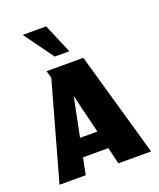

<svg xmlns="http://www.w3.org/2000/svg" viewBox="-113 -607 558 675"><g transform="rotate(-20 165.5 -269.5)"><path d="M132 -429.3H186.7L140 -539.3H52.3ZM214 0H336.3L225 -390.7H87.3L95.3 -363.7L-6.3 0H91.7L104.3 -62.3H199ZM147.3 -276 182.7 -130.3H118Z"/></g></svg>

Font: Jomhuria
Style: Regular
Weight: 400
Designer: Arabic design by Kourosh Beigpour, Latin design by Eben Sorkin, engineering by Lasse Fister and Khaled Hosney
Version: Version 1.0000